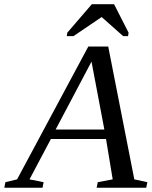

<svg xmlns="http://www.w3.org/2000/svg" viewBox="-75 -878 709 898"><path d="M128.9 -25.9 124 0H-54.7L-49.8 -25.9L4.9 -39.1L337.9 -660.2H431.2L553.2 -39.1L614.3 -25.9L608.9 0H377L382.3 -25.9L452.1 -39.1L420.9 -228H163.1L63 -39.1ZM353 -589.8 185.1 -272H413.1ZM237.3 -709 239.7 -725.1 354.5 -858.4H458.5L526.4 -725.1L523.9 -709H501L400.4 -798.3L268.6 -709Z"/></svg>

Font: Liberation Serif
Style: Italic
Weight: 400
Italic angle: -16.333°
Designer: Steve Matteson
Foundry: Ascender Corporation
Version: Version 2.1.5